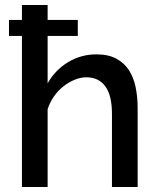

<svg xmlns="http://www.w3.org/2000/svg" viewBox="-20 -750 635 770"><path d="M171 -606V-416Q202 -470 253.5 -501Q305 -532 367 -532Q415 -532 447 -514.5Q479 -497 497.5 -468Q516 -439 524 -400Q532 -361 532 -317V0H429V-293Q429 -367 402.5 -403.5Q376 -440 326 -440Q303 -440 279 -430Q255 -420 234 -403.5Q213 -387 196.5 -363.5Q180 -340 171 -312V0H68V-606H16V-670H68V-730H171V-670H292V-606Z"/></svg>

Font: Rising Sun Medium
Style: Regular
Weight: 500
Designer: Matt McInerney, Pablo Impallari, Rodrigo Fuenzalida (Raleway font), Stephen Hutchings (Greek), Cristiano Sobral (main ch
Foundry: The Rising Sun Project Authors
Version: Version 4.327; ttfautohint (v1.8.4.7-5d5b-dirty)